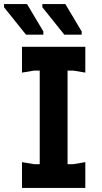

<svg xmlns="http://www.w3.org/2000/svg" viewBox="-47 -932 505 952"><path d="M150 0V-700H288V0ZM62 0V-128L122 -118H316L376 -128V0ZM62 -572V-700H376V-572L316 -582H122ZM358 -760H272L163 -896V-912H277L358 -776ZM168 -760H82L-27 -896V-912H87L168 -776Z"/></svg>

Font: AR One Sans
Style: Bold
Weight: 700
Designer: Niteesh Yadav
Foundry: Niteesh Yadav
Version: Version 1.001;gftools[0.9.33]